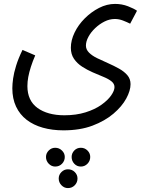

<svg xmlns="http://www.w3.org/2000/svg" viewBox="-20 -435 724 981"><path d="M43 16Q43 -5 47 -34Q51 -63 62.5 -100Q74 -137 95 -180L160 -152Q147 -122 138 -94Q129 -66 124.5 -42Q120 -18 120 5Q120 42 133 70Q146 98 171.5 116.5Q197 135 231.5 144.5Q266 154 309 154Q369 154 417 139Q465 124 498 100.5Q531 77 548 52.5Q565 28 565 10Q565 -7 549.5 -19.5Q534 -32 508 -42.5Q482 -53 453.5 -65.5Q425 -78 399.5 -94.5Q374 -111 358 -134.5Q342 -158 342 -191Q342 -229 361 -268.5Q380 -308 413 -341Q446 -374 486 -394.5Q526 -415 568 -415Q603 -415 634 -403Q665 -391 680 -380L645 -314Q629 -322 608.5 -330Q588 -338 567 -338Q540 -338 514 -325Q488 -312 466 -291Q444 -270 431.5 -246.5Q419 -223 419 -202Q419 -182 435 -166Q451 -150 477 -137.5Q503 -125 532.5 -112Q562 -99 588 -84.5Q614 -70 630.5 -51Q647 -32 647 -5Q647 28 625 68.5Q603 109 559.5 146Q516 183 452.5 207Q389 231 304 231Q247 231 199 217.5Q151 204 116 177Q81 150 62 109.5Q43 69 43 16ZM327 526Q308 526 294 511.5Q280 497 280 477Q280 458 294 444Q308 430 327 430Q348 430 362 444Q376 458 376 477Q376 497 362 511.5Q348 526 327 526ZM393 416Q373 416 359.5 401.5Q346 387 346 367Q346 348 359.5 334Q373 320 393 320Q413 320 427 334Q441 348 441 367Q441 387 427 401.5Q413 416 393 416ZM262 416Q243 416 229 401.5Q215 387 215 367Q215 348 229 334Q243 320 262 320Q282 320 296.5 334Q311 348 311 367Q311 387 297 401.5Q283 416 262 416Z"/></svg>

Font: Noto Sans Arabic Condensed
Style: Regular
Weight: 400
Width: 3
Designer: Monotype Design Team, Nadine Chahine, Nizar Qandah and Khaled Hosny
Foundry: Monotype Imaging Inc.
Version: Version 2.012